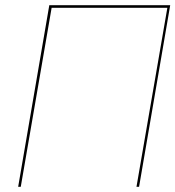

<svg xmlns="http://www.w3.org/2000/svg" viewBox="-20 -720 676 740"><path d="M179 -690 60 0H50L170 -700H636L516 0H506L625 -690Z"/></svg>

Font: Jost Thin
Style: Italic
Weight: 200
Italic angle: -5°
Version: Version 3.710